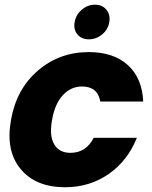

<svg xmlns="http://www.w3.org/2000/svg" viewBox="-20 -787 645 815"><path d="M26.9 -278.8Q49.8 -409.2 141.1 -487.5Q232.4 -565.9 356.9 -565.9Q461.9 -565.9 522.7 -510.7Q583.5 -455.6 587.9 -356H405.8Q394.5 -419.9 328.1 -419.9Q281.2 -419.9 247.1 -383.3Q212.9 -346.7 201.2 -278.8Q188.5 -210.9 210 -174.6Q231.4 -138.2 278.8 -138.2Q345.2 -138.2 377.9 -202.1H561Q522 -104.5 441.2 -48.3Q360.4 7.8 255.9 7.8Q131.3 7.8 67.1 -70.1Q2.9 -147.9 26.9 -278.8ZM356.9 -620.1Q326.2 -620.1 308.6 -641.1Q291 -662.1 296.9 -692.9Q301.8 -724.1 326.9 -745.6Q352.1 -767.1 382.8 -767.1Q414.1 -767.1 431.6 -745.8Q449.2 -724.6 443.8 -692.9Q439 -662.1 413.8 -641.1Q388.7 -620.1 356.9 -620.1Z"/></svg>

Font: SVN-Poppins
Style: Bold Italic
Weight: 700
Italic angle: -10°
Designer: Ninad Kale (Devanagari), Jonny Pinhorn (Latin)
Foundry: Indian Type Foundry
Version: Version 3.002 2017